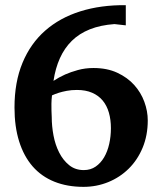

<svg xmlns="http://www.w3.org/2000/svg" viewBox="-20 -707 627 743"><path d="M409.2 -210.9Q409.2 -243.7 401.4 -271Q393.6 -298.3 377.4 -317.9Q361.3 -337.4 336.4 -348.1Q311.5 -358.9 277.8 -358.9Q256.3 -358.9 238.5 -355.5Q220.7 -352.1 208 -348.1Q192.9 -343.3 181.2 -337.9Q179.2 -320.8 179 -305.4Q178.7 -290 179.2 -278.8Q179.7 -265.1 180.2 -253.9Q180.2 -219.2 187 -182.9Q193.8 -146.5 209 -116.7Q224.1 -86.9 247.6 -67.9Q271 -48.8 304.2 -48.8Q330.6 -48.8 350.1 -62.3Q369.6 -75.7 382.8 -98.1Q396 -120.6 402.6 -149.9Q409.2 -179.2 409.2 -210.9ZM551.8 -241.2Q551.8 -183.1 532 -135.5Q512.2 -87.9 478 -54.2Q443.8 -20.5 398.7 -2.2Q353.5 16.1 303.2 16.1Q240.2 16.1 190.4 -3.9Q140.6 -23.9 106.4 -63Q72.3 -102.1 54.2 -159.4Q36.1 -216.8 36.1 -291Q36.1 -389.2 67.1 -463.9Q98.1 -538.6 154.8 -588.4Q211.4 -638.2 290.8 -663.1Q370.1 -688 466.8 -687V-608.9L422.9 -613.8Q368.7 -609.9 327.6 -593.5Q286.6 -577.1 258.1 -549.1Q229.5 -521 211.9 -481.9Q194.3 -442.9 187 -394Q207.5 -407.7 232.4 -418.9Q253.4 -428.2 281.5 -436Q309.6 -443.8 341.8 -443.8Q394.5 -443.8 433.8 -425.5Q473.1 -407.2 499.3 -378.2Q525.4 -349.1 538.6 -313Q551.8 -276.9 551.8 -241.2Z"/></svg>

Font: Charis SIL
Style: Bold
Weight: 700
Foundry: SIL International
Version: Version 4.112